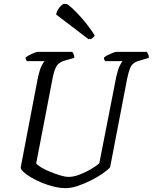

<svg xmlns="http://www.w3.org/2000/svg" viewBox="-20 -972 789 992"><path d="M320 0Q290 0 257.5 -8Q225 -16 195 -28.5Q165 -41 140.5 -55.5Q116 -70 101.5 -83.5Q87 -97 87 -107L177 -577Q185 -611 194.5 -631Q204 -651 211 -656H119Q118 -658 115 -662.5Q112 -667 112 -674Q118 -680 131 -687Q144 -694 157 -699Q170 -704 176 -704H353Q356 -701 360 -693Q364 -685 364 -673L318 -660Q288 -652 275 -634.5Q262 -617 253 -574L167 -128Q173 -119 193 -107Q213 -95 240 -84Q267 -73 292.5 -65.5Q318 -58 335 -58Q360 -58 392.5 -70.5Q425 -83 453 -100Q481 -117 493 -128L581 -577Q589 -613 598.5 -632Q608 -651 614 -656H524Q522 -658 519.5 -662.5Q517 -667 517 -674Q524 -681 537 -687.5Q550 -694 563 -699Q576 -704 580 -704H739Q741 -700 745 -693Q749 -686 749 -673L702 -659Q682 -654 670 -644.5Q658 -635 651 -617Q644 -599 637 -566L549 -108Q537 -94 510.5 -75.5Q484 -57 450 -40Q416 -23 382 -11.5Q348 0 320 0ZM447 -769 279 -897Q280 -911 288.5 -923.5Q297 -936 307 -944Q317 -952 321 -952Q328 -952 350.5 -932Q373 -912 404.5 -876Q436 -840 469 -790Q468 -784 460.5 -777.5Q453 -771 447 -769ZM438 -769 270 -897Q272 -910 279.5 -922.5Q287 -935 296.5 -943.5Q306 -952 313 -952Q320 -952 341.5 -931.5Q363 -911 394.5 -874.5Q426 -838 460 -790Q459 -787 452.5 -779.5Q446 -772 438 -769Z"/></svg>

Font: Texturina 12pt Light
Style: Italic
Weight: 300
Italic angle: -11°
Designer: Guillermo Torres Carreño
Foundry: Omnibus-Type
Version: Version 1.002